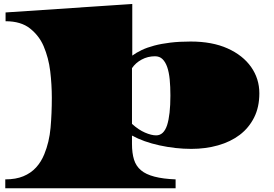

<svg xmlns="http://www.w3.org/2000/svg" viewBox="-20 -748 1416 993"><path d="M7.3 225.6V179.7Q62 179.7 100.6 163.6Q139.6 147.5 166.3 118.4Q192.9 89.4 209 49.8Q234.9 -13.2 241.5 -87.2Q248 -161.1 248 -241.7Q248 -311 239.7 -379.9Q231.4 -448.7 205.6 -509.3Q182.6 -563 135.5 -600.6Q88.4 -638.2 8.8 -638.2V-683.6L664.1 -727.5V-460.4Q684.6 -475.6 712.6 -489Q740.7 -502.4 777.8 -512.2Q814.5 -522 861.3 -527.6Q908.2 -533.2 966.3 -533.2Q1077.6 -533.2 1157 -497.6Q1236.3 -461.9 1278.8 -401.4Q1321.3 -340.8 1321.3 -265.6Q1321.3 -193.8 1294.2 -140.1Q1267.1 -86.4 1219.7 -50.3Q1172.4 -14.6 1107.9 3.7Q1043.5 22 969.2 22Q888.2 22 805.2 3.9Q722.2 -14.2 662.6 -46.9V-3.9Q662.6 43.9 673.1 77.6Q683.6 111.3 709.5 132.8Q758.8 174.8 888.2 179.7V225.6ZM787.6 -47.9Q826.7 -47.9 844.2 -100.6Q861.3 -154.3 861.3 -253.9Q861.3 -299.3 857.7 -336.9Q854 -374.5 844.7 -401.4Q835.4 -427.7 820.3 -442.4Q805.2 -457 781.7 -457Q744.1 -457 712.6 -439.9Q681.2 -422.9 662.6 -395.5V-107.4Q696.3 -76.7 729.7 -62.3Q763.2 -47.9 787.6 -47.9Z"/></svg>

Font: Asset
Style: Regular
Weight: 400
Version: Version 1.003; ttfautohint (v1.8.4.7-5d5b)